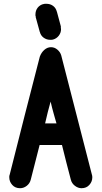

<svg xmlns="http://www.w3.org/2000/svg" viewBox="-20 -985 539 1013"><path d="M301 -846V-838Q301 -836 301.5 -834.5Q302 -833 302 -831Q302 -812 290 -796.5Q278 -781 259 -776Q256 -775 251 -775H244Q226 -775 210.5 -786Q195 -797 190 -817V-816Q185 -836 179 -856Q173 -876 168 -896H169Q167 -901 167 -903V-908Q167 -929 178.5 -944Q190 -959 210 -964L209 -963Q214 -965 216 -965H218H225Q245 -965 260 -954Q275 -943 280 -923V-924ZM465 -63Q466 -60 466.5 -57Q467 -54 467 -49Q467 -27 451.5 -9.5Q436 8 410 8Q392 8 375.5 -4.5Q359 -17 354 -36L330 -128L307 -220H189Q178 -174 165.5 -128Q153 -82 142 -36Q137 -17 121 -4.5Q105 8 86 8Q60 8 44.5 -9.5Q29 -27 29 -49V-54Q29 -58 31 -63L110 -375L190 -686Q198 -708 214 -722Q230 -736 249 -736Q268 -736 283 -723Q298 -710 303 -693ZM278 -334 269 -365 262 -390Q259 -402 255 -416L247 -449Q239 -420 232 -393L218 -334Z"/></svg>

Font: VDS
Style: Bold
Weight: 700
Designer: artmaker
Foundry: artmaker
Version: Version 1.000 2009 initial release